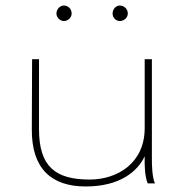

<svg xmlns="http://www.w3.org/2000/svg" viewBox="-20 -663 665 694"><path d="M211 -587C226 -587 239 -600 239 -614C239 -631 226 -643 211 -643C197 -643 184 -630 184 -614C184 -600 197 -587 211 -587ZM413 -587C429 -587 442 -600 442 -614C442 -631 428 -643 413 -643C399 -643 387 -630 387 -614C387 -599 399 -587 413 -587ZM290 11C413 11 477 -43 503 -98C502 -61 504 -23 514 0H540C530 -24 529 -62 529 -89V-449H503V-200C503 -73 404 -14 304 -14C179 -14 121 -62 121 -196V-449H96L95 -196C94 -53 166 11 290 11Z"/></svg>

Font: Inconsolata Expanded ExtraLight
Style: Regular
Weight: 200
Width: 7
Monospace: yes
Designer: Raph Levien, Cyreal, Brenton Simpson
Foundry: Raph Levien, Cyreal, Google
Version: Version 3.100